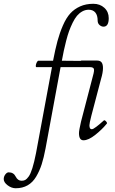

<svg xmlns="http://www.w3.org/2000/svg" viewBox="-160 -735 613 1024"><path d="M-76.2 269Q-98.6 269 -119.4 253.2Q-140.1 237.3 -140.1 220.2Q-140.1 206.5 -131.6 195.3Q-123 184.1 -113.8 184.1Q-87.4 184.1 -76.2 207Q-64.9 229 -44.9 229Q-33.7 229 -25.6 224.9Q-17.6 220.7 -7.3 206.8Q2.9 192.9 12.7 161.6Q22.5 130.4 32.2 81.1L117.2 -377H33.2Q30.3 -378.4 31 -386Q31.7 -393.6 36.1 -402.3Q40.5 -411.1 44.9 -411.1H123Q134.8 -472.7 146.5 -515.9Q158.2 -559.1 175.5 -599.1Q192.9 -639.2 214.6 -663.1Q236.3 -687 267.3 -700.9Q298.3 -714.8 337.9 -714.8Q373 -714.8 396.5 -693.4Q419.9 -671.9 419.9 -638.2Q419.9 -592.8 392.1 -592.8Q380.9 -592.8 370.8 -601.6Q360.8 -610.4 360.8 -625Q360.8 -653.3 348.4 -668.2Q335.9 -683.1 313 -683.1Q294.9 -683.1 278.8 -674.1Q262.7 -665 250.7 -650.9Q238.8 -636.7 227.5 -613.8Q216.3 -590.8 208.5 -569.3Q200.7 -547.9 192.9 -517.6Q185.1 -487.3 180.4 -464.8Q175.8 -442.4 169.9 -411.1L270 -410.2L273.9 -412.1H356.9Q374.5 -412.1 381.8 -402.3Q389.2 -392.6 389.2 -372.1Q389.2 -348.1 378.9 -314L327.1 -117.2Q316.9 -76.7 316.9 -66.9Q316.9 -45.9 329.1 -45.9Q333 -45.9 338.4 -48.6Q343.8 -51.3 354 -59.1Q364.3 -66.9 370.8 -72.5Q377.4 -78.1 394 -92.8Q396.5 -95.2 401.1 -91.8Q405.8 -88.4 408.9 -83.3Q412.1 -78.1 410.2 -76.2Q385.3 -45.4 348.6 -16.1Q312 13.2 285.2 13.2Q261.2 13.2 261.2 -24.9Q261.2 -39.1 272 -85.9L335.9 -331.1Q343.8 -358.4 340.6 -367.7Q337.4 -377 318.8 -377H163.1L83 56.2Q73.7 106 62.3 141.4Q50.8 176.8 32.7 207.3Q14.6 237.8 -12.7 253.4Q-40 269 -76.2 269Z"/></svg>

Font: Junicode SmCond Light
Style: Italic
Weight: 300
Width: 4
Italic angle: -11°
Designer: Peter S. Baker
Version: Version 2.206